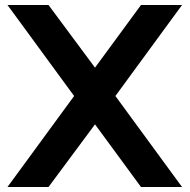

<svg xmlns="http://www.w3.org/2000/svg" viewBox="-20 -762 763 772"><path d="M444 -376 712 -10H547L362 -262L175 -10H10L278 -376L10 -742H175L362 -490L547 -742H712Z"/></svg>

Font: 카카오 큰글씨 ExtraBold
Style: Regular
Weight: 800
Designer: Park Young-rak; Lee Sang-min; Kim Jung-jin; Min Bon; Park Min-gyu;
Foundry: Kakao Corporation
Version: Version 2.003